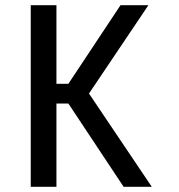

<svg xmlns="http://www.w3.org/2000/svg" viewBox="-20 -720 690 740"><path d="M98.5 0V-700H197.5V-397H243.5L444.5 -700H552L323 -359.5L565 0H456.5L243.5 -321H197.5V0Z"/></svg>

Font: Trispace
Style: Regular
Weight: 400
Designer: Tyler Finck
Foundry: Etcetera Type Company
Version: Version 1.210; ttfautohint (v1.8.3)